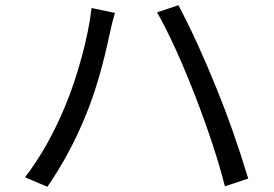

<svg xmlns="http://www.w3.org/2000/svg" viewBox="-20 -719 1040 730"><path d="M228.5 -317.4Q261.7 -396.5 290 -500Q318.4 -603.5 328.1 -688.5L417 -669.9Q409.2 -645.5 398.4 -596.7Q360.4 -414.1 307.6 -284.2Q248 -136.7 160.2 -8.8L75.2 -44.9Q164.1 -161.1 228.5 -317.4ZM721.7 -355.5Q643.6 -555.7 577.1 -671.9L658.2 -699.2Q729.5 -565.4 803.7 -381.8Q866.2 -229.5 923.8 -40L835 -10.7Q798.8 -155.3 721.7 -355.5Z"/></svg>

Font: Nasu
Style: Regular
Weight: 400
Designer: Ryoko NISHIZUKA (kana &amp; ideographs); Paul D. Hunt (Latin, Greek &amp; Cyrillic); Wenlong ZHANG (bopomofo); Sandoll C
Version: Version 2014.1215